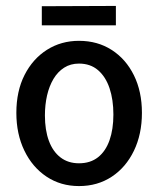

<svg xmlns="http://www.w3.org/2000/svg" viewBox="-20 -624 534 648"><path d="M246.6 4Q185 4 137.1 -27.8Q89.2 -59.7 62.2 -115.7Q35.2 -171.7 35.2 -243.1Q35.2 -316.5 62.9 -371Q90.6 -425.5 138.5 -455.9Q186.4 -486.2 246.6 -486.2Q309.2 -486.2 357.1 -455.4Q405 -424.6 432 -369.8Q459 -315.1 459 -243.1Q459 -171.2 432 -115.2Q405 -59.2 357.1 -27.6Q309.2 4 246.6 4ZM246.6 -72.9Q285 -72.9 310.9 -93.3Q336.7 -113.7 349.7 -150.8Q362.7 -187.8 362.7 -237.6Q362.7 -287.5 349.7 -326.3Q336.7 -365 310.9 -387.2Q285 -409.4 246.6 -409.4Q218.1 -409.4 196.5 -395.6Q175 -381.9 160.5 -357.7Q146.1 -333.4 138.8 -301.8Q131.6 -270.1 131.6 -234.3Q131.6 -185 145 -148.6Q158.5 -112.3 184.3 -92.6Q210.1 -72.9 246.6 -72.9ZM121.1 -538.5V-603L371.1 -604V-538.5Z"/></svg>

Font: Kreon Light
Style: Regular
Weight: 300
Designer: Julia Petretta
Foundry: Julia Petretta and Eli Heuer
Version: Version 2.002